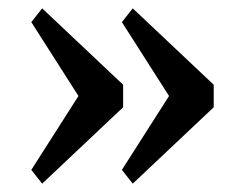

<svg xmlns="http://www.w3.org/2000/svg" viewBox="-20 -510 568 460"><path d="M55 -103 168 -280 55 -457 81 -490 275 -307V-253L81 -70ZM272 -103 385 -280 272 -457 298 -490 492 -307V-253L298 -70Z"/></svg>

Font: IBM Plex Serif Medm
Style: Regular
Weight: 500
Designer: Mike Abbink, Paul van der Laan, Pieter van Rosmalen
Foundry: Bold Monday
Version: Version 3.001